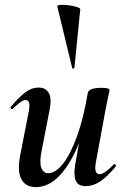

<svg xmlns="http://www.w3.org/2000/svg" viewBox="-20 -754 516 787"><path d="M127 13Q85 13 67.5 -19.5Q50 -52 63 -119L98 -297Q103 -326 98.5 -335Q94 -344 85 -344Q75 -344 62 -334Q49 -324 33 -309Q29 -305 25 -309Q21 -313 25 -317Q57 -355 83 -375Q109 -395 138 -395Q168 -395 180.5 -372Q193 -349 182 -297L151 -138Q141 -90 149 -67Q157 -44 178 -44Q207 -44 237.5 -82Q268 -120 295 -193.5Q322 -267 340 -374L358 -373Q339 -255 304 -168Q269 -81 224 -34Q179 13 127 13ZM332 9Q300 9 290.5 -13.5Q281 -36 288 -77L340 -374Q345 -394 396 -394Q416 -394 422.5 -391Q429 -388 429 -386Q429 -382 424 -360Q419 -338 414 -312L373 -89Q364 -40 388 -40Q398 -40 412.5 -50Q427 -60 446 -80Q449 -84 453 -79.5Q457 -75 454 -71Q418 -28 389.5 -9.5Q361 9 332 9ZM276 -475 215 -727Q214 -733 228 -734Q242 -735 261 -732.5Q280 -730 294.5 -725.5Q309 -721 309 -716L285 -476Q285 -474 280.5 -473Q276 -472 276 -475Z"/></svg>

Font: Cormorant
Style: Bold Italic
Weight: 700
Italic angle: -10°
Designer: Christian Thalmann (Catharsis Fonts)
Foundry: Catharsis Fonts
Version: Version 4.000